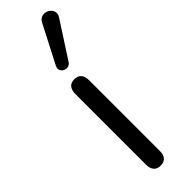

<svg xmlns="http://www.w3.org/2000/svg" viewBox="-264 -770 779 779"><g transform="rotate(-45 125.5 -380.5)"><path d="M111 5C138 5 151 -11 151 -39V-446C151 -475 137 -491 111 -491C86 -491 72 -475 72 -446V-39C72 -11 86 5 111 5ZM144 -556 245 -712C272 -752 204 -791 181 -745L97 -582C81 -551 126 -529 144 -556Z"/></g></svg>

Font: SN Pro Book
Style: Regular
Weight: 350
Designer: Tobias Whetton
Foundry: Supernotes
Version: Version 1.003;Glyphs 3.3 (3324)